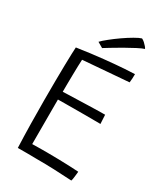

<svg xmlns="http://www.w3.org/2000/svg" viewBox="-208 -935 894 1030"><g transform="rotate(30 239.0 -420.0)"><path d="M410 5Q353 1.5 299.5 -0.5Q246 -2.5 188 -2.5Q161.5 -3 130.8 -3.2Q100 -3.5 74 -3Q71 -77.5 69.8 -152.5Q68.5 -227.5 68.5 -295.5Q68.5 -429 70.2 -513.2Q72 -597.5 74 -625.5Q160.5 -638.5 234 -646Q307.5 -653.5 357.2 -656.8Q407 -660 420.5 -660Q420.5 -644 419.8 -632.8Q419 -621.5 417.5 -607.5L136 -585Q135 -570 134.2 -542.8Q133.5 -515.5 133 -484.5Q132.5 -453.5 132.2 -426.2Q132 -399 132 -384.5Q143 -385 168.2 -385.8Q193.5 -386.5 225.8 -387.5Q258 -388.5 290.5 -389.5Q323 -390.5 349.8 -391Q376.5 -391.5 390.5 -391.5L393.5 -336Q386 -336 361 -336.2Q336 -336.5 302 -336.5Q268 -336.5 233 -336.2Q198 -336 170.2 -336Q142.5 -336 130.5 -335.5Q130.5 -328 130.5 -303.8Q130.5 -279.5 130.5 -246.2Q130.5 -213 130.5 -177.5Q130.5 -142 130.5 -110.5Q130.5 -79 130.5 -59.5Q144 -60 171.8 -60.2Q199.5 -60.5 221 -60.5Q258.5 -60.5 297 -59.5Q335.5 -58.5 367.8 -57.2Q400 -56 418.5 -54.5Q418 -47 417 -38Q416 -29 415 -20.8Q414 -12.5 412.8 -5.8Q411.5 1 410 5ZM357.5 -845Q366.5 -841 375.5 -832.8Q384.5 -824.5 391 -816.8Q397.5 -809 399.5 -804Q385.5 -800 356.5 -785Q327.5 -770 294.2 -751Q261 -732 234.2 -715.5Q207.5 -699 197.5 -693L164 -712.5Q176 -725.5 201.8 -746.2Q227.5 -767 258 -788.2Q288.5 -809.5 315.8 -825.2Q343 -841 357.5 -845Z"/></g></svg>

Font: Grandstander Thin ExtraLight
Style: Regular
Weight: 250
Version: Version 1.200